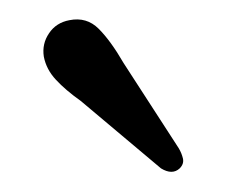

<svg xmlns="http://www.w3.org/2000/svg" viewBox="-20 -673 230 195"><path d="M105.5 -609 161.5 -522.5Q164.5 -517.5 165.8 -512Q167 -506.5 162.5 -502Q155 -495 143.5 -502L62 -570.5Q46.5 -581.5 36.8 -592Q27 -602.5 24.5 -615.5Q22.5 -628.5 29.8 -639.2Q37 -650 50.5 -652.5Q68 -656 80.2 -643.8Q92.5 -631.5 105.5 -609Z"/></svg>

Font: Fraunces 72pt S100 Light
Style: Regular
Weight: 300
Version: Version 1.000; ttfautohint (v1.8.3)